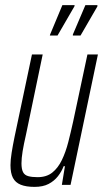

<svg xmlns="http://www.w3.org/2000/svg" viewBox="-20 -723 403 751"><path d="M115 8Q82 8 61 -0.5Q40 -9 30.5 -27.5Q21 -46 21 -77Q21 -97 25.5 -125.5Q30 -154 37 -188L105 -510H147L82 -198Q73 -159 68.5 -131.5Q64 -104 64 -84Q64 -62 70 -50Q76 -38 90.5 -34Q105 -30 127 -30Q162 -30 184.5 -48Q207 -66 222 -97Q237 -128 247 -167Q257 -206 266 -247L322 -510H363L256 0H222L234 -73H229Q221 -52 206.5 -33.5Q192 -15 170 -3.5Q148 8 115 8ZM265 -584V-588L314 -703H361V-698L295 -584ZM175 -584 176 -588 224 -703H272L271 -698L205 -584Z"/></svg>

Font: Saira ExtraCondensed ExtraLight
Style: Italic
Weight: 250
Width: 2
Italic angle: -12°
Designer: Hector Gatti with collaboration of the Omnibus-Type team
Foundry: Omnibus-Type
Version: Version 1.101